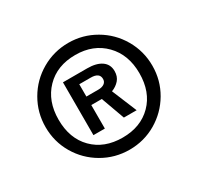

<svg xmlns="http://www.w3.org/2000/svg" viewBox="-110 -885 769 743"><g transform="rotate(-30 275.0 -513.5)"><path d="M153 -307C189.7 -285.7 229.7 -275 273 -275C316.3 -275 356.2 -285.7 392.5 -307C428.8 -328.3 457.7 -357.2 479 -393.5C500.3 -429.8 511 -469.7 511 -513C511 -556.3 500.3 -596.3 479 -633C457.7 -669.7 428.7 -698.7 392 -720C355.3 -741.3 315.7 -752 273 -752C229.7 -752 189.7 -741.3 153 -720C116.3 -698.7 87.3 -669.7 66 -633C44.7 -596.3 34 -556.3 34 -513C34 -469.7 44.7 -429.8 66 -393.5C87.3 -357.2 116.3 -328.3 153 -307ZM403.5 -379C370.5 -345.7 327 -329 273 -329C218.3 -329 174.5 -345.7 141.5 -379C108.5 -412.3 92 -457 92 -513C92 -568.3 108.5 -613 141.5 -647C174.5 -681 218.3 -698 273 -698C326.3 -698 369.7 -681 403 -647C436.3 -613 453 -568.3 453 -513C453 -457 436.5 -412.3 403.5 -379ZM179 -630V-394H230V-499H277L315 -394H372L326 -505C340 -510.3 351.5 -518.2 360.5 -528.5C369.5 -538.8 374 -552 374 -568C374 -588 366.3 -603.3 351 -614C335.7 -624.7 314.3 -630 287 -630ZM284 -537H230V-592H281C307 -592 320 -582.7 320 -564C320 -555.3 316.7 -548.7 310 -544C303.3 -539.3 294.7 -537 284 -537Z"/></g></svg>

Font: Morrison SemiBold
Style: Regular
Weight: 600
Designer: Pablo Impallari, Rodrigo Fuenzalida (Modified by Dan O. Williams)
Version: Version 0.030; ttfautohint (v1.8.1)